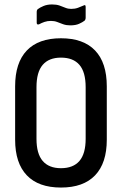

<svg xmlns="http://www.w3.org/2000/svg" viewBox="-20 -835 549 863"><path d="M254 8Q153 8 100.5 -47Q48 -102 48 -207V-447Q48 -553 100.5 -608Q153 -663 254 -663Q355 -663 407.5 -608Q460 -553 460 -447V-207Q460 -102 407.5 -47Q355 8 254 8ZM254 -79Q309 -79 337 -111.5Q365 -144 365 -211V-443Q365 -511 337 -543.5Q309 -576 254 -576Q200 -576 172 -543.5Q144 -511 144 -443V-211Q144 -144 172 -111.5Q200 -79 254 -79ZM296 -721Q278 -721 264 -726Q250 -731 237.5 -736Q225 -741 209 -741Q193 -741 180 -736.5Q167 -732 156 -726Q151 -724 148 -725.5Q145 -727 145 -733V-781Q145 -790 150 -794Q159 -801 175.5 -808Q192 -815 214 -815Q234 -815 248 -810Q262 -805 274 -800Q286 -795 300 -795Q317 -795 330.5 -800Q344 -805 355 -810Q365 -816 365 -804V-756Q365 -747 360 -742Q351 -735 335.5 -728Q320 -721 296 -721Z"/></svg>

Font: Sofia Sans Condensed SemiBold
Style: Regular
Weight: 600
Designer: Botio Nikoltchev, Ani Petrova
Foundry: lettersoup
Version: Version 4.101